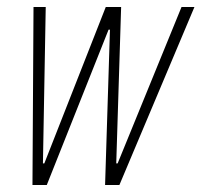

<svg xmlns="http://www.w3.org/2000/svg" viewBox="-20 -530 577 550"><path d="M73 0 76 -510H111L103 -62H107L283 -510H327L313 -62H317L500 -510H537L322 0H281L295 -445H291L114 0Z"/></svg>

Font: Saira Condensed Thin
Style: Italic
Weight: 250
Width: 3
Italic angle: -12°
Designer: Hector Gatti with collaboration of the Omnibus-Type team
Foundry: Omnibus-Type
Version: Version 1.101